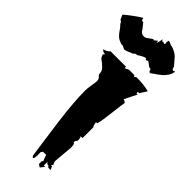

<svg xmlns="http://www.w3.org/2000/svg" viewBox="-397 -1064 1152 1152"><g transform="rotate(45 179.0 -488.5)"><path d="M73.7 -816.4 67.9 -815.4Q41 -823.7 27.3 -835.9Q13.7 -848.1 2 -866.2Q-9.8 -884.3 -22 -895.5L-30.8 -910.6L-39.6 -914.6L-53.2 -943.4Q-53.2 -948.2 -18.6 -974.1Q16.1 -1000 38.6 -1014.6L48.8 -1019.5Q49.3 -1018.6 50.5 -1013.9Q51.8 -1009.3 52.5 -1007.6Q53.2 -1005.9 55.4 -1003.7Q57.6 -1001.5 61 -1001.5Q64.5 -1001.5 65.9 -1002.4L92.3 -969.7Q105 -943.4 129.4 -943.4Q138.7 -943.4 147 -948.7L180.7 -972.7L188.5 -969.7L208.5 -985.8L211.4 -968.8Q216.8 -983.9 221.7 -1012.2L228 -1000L235.8 -1003.4L249 -997.6L252.4 -1006.3L250 -1013.7L252.9 -1030.8H257.3Q262.2 -1030.8 272 -1025.6Q281.7 -1020.5 287.6 -1020.5H290Q326.7 -1008.8 344.7 -990.7Q351.1 -984.4 363.8 -969Q376.5 -953.6 385.3 -943.8L390.6 -926.3L400.9 -922.4L411.1 -928.2Q411.1 -908.2 397.7 -888.2Q384.3 -868.2 370.1 -856.7Q356 -845.2 333.5 -829.8Q311 -814.5 306.2 -810.5L309.1 -820.3L301.3 -817.9Q301.3 -824.7 298.3 -830.1Q293.5 -838.4 285.6 -834.5L252 -858.9Q244.1 -853 239.7 -853Q234.4 -852.1 231.9 -861.3Q218.3 -861.3 178.7 -835.4L170.9 -836.9L151.4 -821.3Q147.9 -821.8 144.5 -820.3Q127 -811 106 -805.2H103Q98.6 -805.2 88.9 -810.8Q79.1 -816.4 73.7 -816.4ZM261.7 22 261.2 31.7 244.1 54.2 226.1 42.5Q225.6 29.8 225.6 22.2Q225.6 14.6 232.4 13.7L217.3 -26.9H191.4L182.6 -15.1V3.4Q182.6 8.3 191.4 25.9L182.6 8.8V16.1Q182.6 42.5 172.9 42.5L164.6 31.7Q160.2 -0.5 148.2 -85Q136.2 -169.4 129.4 -221.7Q109.9 -372.1 109.9 -467.3Q109.9 -483.4 115.2 -514.4Q120.6 -545.4 120.6 -555.4Q120.6 -565.4 117.9 -570.6Q115.2 -575.7 108.6 -582.8Q102.1 -589.8 100.6 -591.8Q100.6 -619.6 85 -634.8Q66.4 -653.8 41 -671.4L31.2 -692.9L41 -704.6H34.2Q22 -704.6 12.7 -716.8H5.9Q33.7 -719.2 52.2 -739.7H182.6V-727.5Q207 -739.7 208.5 -739.7H252.9L261.2 -731L270.5 -739.7Q338.9 -739.7 378.9 -727.5L350.1 -683.1H339.4V-671.4H350.1L310.1 -591.8Q321.8 -589.8 330.6 -580.1Q326.2 -556.6 317.9 -483.6Q309.6 -410.6 300.8 -377.4H290.5Q292.5 -353.5 300.8 -343.8V-252.4H283.7Q291.5 -248 291.5 -226.6L290.5 -219.2L281.7 -208V-196.3Q292.5 -196.3 292.5 -162.1L281.7 -38.6Q281.7 -32.7 290.5 -15.1L281.7 -3.9H290.5L300.8 18.6H281.7L270.5 7.8H261.2L252.9 -3.9V29.3Q260.3 29.3 261.7 22Z"/></g></svg>

Font: Butcherman Caps
Style: Regular
Weight: 400
Version: Version 001.003